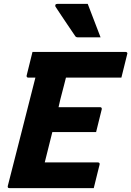

<svg xmlns="http://www.w3.org/2000/svg" viewBox="-20 -967 675 987"><path d="M28 0Q18 0 20 -11Q55 -149 91 -289Q127 -429 162 -568H125Q120 -568 118 -571.5Q116 -575 117 -579Q125 -612 132 -639.5Q139 -667 147 -700H626Q631 -700 633.5 -696.5Q636 -693 634 -689Q626 -656 619 -628.5Q612 -601 604 -568H319Q314 -549 309.5 -530.5Q305 -512 300 -494Q295 -475 290 -455.5Q285 -436 281 -416H495Q500 -416 502 -412.5Q504 -409 503 -405Q501 -396 495.5 -375Q490 -354 484.5 -330.5Q479 -307 474 -288H249Q239 -249 229.5 -210Q220 -171 210 -132H483Q494 -132 492 -121Q488 -105 479 -69Q470 -33 462 0ZM431 -947Q448 -901 464 -861Q480 -821 497 -775H381Q371 -775 367 -781Q341 -820 325 -843Q309 -866 296.5 -885.5Q284 -905 265 -933Q263 -938 265 -942.5Q267 -947 275 -947Z"/></svg>

Font: Recursive Mn Lnr St XBd
Style: Italic
Weight: 800
Italic angle: -15°
Monospace: yes
Version: Version 1.079;hotconv 1.0.112;makeotfexe 2.5.65598; ttfautoh